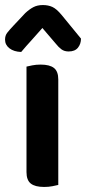

<svg xmlns="http://www.w3.org/2000/svg" viewBox="-37 -733 341 761"><path d="M138 8Q102 8 85 -5.5Q68 -19 68 -51V-469Q76 -471 91 -474Q106 -477 124 -477Q160 -477 177 -463.5Q194 -450 194 -418V0Q186 2 171 5Q156 8 138 8ZM131 -622Q106 -593 87 -572.5Q68 -552 47 -527Q18 -528 0.5 -541.5Q-17 -555 -17 -576Q-17 -592 -8.5 -603Q0 -614 16 -631L63 -681Q79 -696 95 -704.5Q111 -713 133 -713Q154 -713 170.5 -705.5Q187 -698 207 -674L284 -580Q284 -559 272 -544Q260 -529 235 -529Q218 -529 206.5 -537.5Q195 -546 184 -560Z"/></svg>

Font: Baloo Thambi 2 SemiBold
Style: Regular
Weight: 600
Designer: Aadarsh Rajan and Ek Type
Foundry: Ek Type
Version: Version 1.640;hotconv 1.0.111;makeotfexe 2.5.65597; ttfautoh